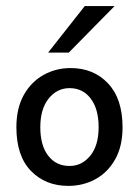

<svg xmlns="http://www.w3.org/2000/svg" viewBox="-20 -606 460 635"><path d="M206.1 8.8Q130.4 8.8 82.3 -40.8Q34.2 -90.3 34.2 -185.1Q34.2 -248 58.6 -291.7Q83 -335.4 124 -358.2Q165 -380.9 213.4 -380.9Q289.6 -380.9 337.4 -330.1Q385.3 -279.3 385.3 -185.1Q385.3 -122.1 360.8 -78.9Q336.4 -35.6 295.7 -13.4Q254.9 8.8 206.1 8.8ZM210 -57.1Q251 -57.1 278.6 -91.1Q306.2 -125 306.2 -185.1Q306.2 -245.6 280 -280Q253.9 -314.5 210 -314.5Q168.5 -314.5 140.9 -280Q113.3 -245.6 113.3 -185.1Q113.3 -125 139.4 -91.1Q165.5 -57.1 210 -57.1ZM139.2 -432.1 260.3 -585.9H358.9L207.5 -432.1Z"/></svg>

Font: Harmattan Medium
Style: Regular
Weight: 500
Designer: George W. Nuss III and SIL International
Foundry: SIL International
Version: Version 4.000